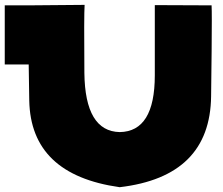

<svg xmlns="http://www.w3.org/2000/svg" viewBox="-92 -780 926 796"><path d="M549.8 -758.8Q608.4 -758.8 785.2 -757.8Q786.1 -742.2 786.1 -693.4Q786.1 -599.6 783.2 -380.9Q779.3 -47.9 404.3 -3.9Q35.2 -55.7 29.3 -363.3Q23.4 -670.9 25.4 -757.8Q103.5 -758.8 258.8 -759.8Q255.9 -718.8 257.8 -477.5Q260.7 -235.4 404.3 -232.4Q549.8 -234.4 549.8 -467.8Q549.8 -700.2 549.8 -758.8ZM-72.3 -757.8Q-47.9 -757.8 27.3 -757.8Q27.3 -697.3 27.3 -512.7Q2.9 -512.7 -72.3 -512.7Q-72.3 -574.2 -72.3 -757.8Z"/></svg>

Font: Star Wars
Style: Regular
Weight: 400
Version: Version 1.0